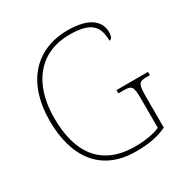

<svg xmlns="http://www.w3.org/2000/svg" viewBox="-168 -863 979 1012"><g transform="rotate(-30 322.0 -357.0)"><path d="M373 10C453 10 509 -1 562 -26V-214C562 -291 568 -302 618 -302H637V-322H445V-302H478C528 -302 534 -291 534 -214V-41C499 -24 439 -15 383 -15C175 -15 87 -150 87 -358C87 -573 199 -699 375 -699C507 -699 543 -654 543 -566C556 -566 564 -579 564 -608C564 -667 518 -724 379 -724C183 -724 59 -588 59 -358C59 -137 161 10 373 10Z"/></g></svg>

Font: Noto Serif Sinhala Thin
Style: Regular
Weight: 100
Designer: Jelle Bosma - Monotype Design Team
Foundry: Monotype Imaging Inc.
Version: Version 2.007